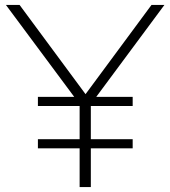

<svg xmlns="http://www.w3.org/2000/svg" viewBox="-20 -760 692 780"><path d="M648 -740 371 -366.5H519V-329.5H349V-194.5H519V-157.5H349V0H303.5V-157.5H134V-194.5H303.5V-329.5H134V-366.5H281.5L4 -740H59.5L327.5 -377.5L595.5 -740Z"/></svg>

Font: Encode Sans Expanded ExtraLight
Style: Regular
Weight: 275
Width: 7
Designer: Multiple Designers
Foundry: Impallari Type
Version: Version 2.000